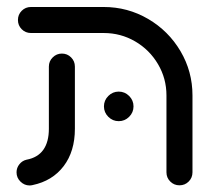

<svg xmlns="http://www.w3.org/2000/svg" viewBox="-20 -539 623 563"><path d="M66.7 4.8Q51.5 4.8 40 -6.5Q28.5 -17.8 28.5 -33.7Q28.5 -47 36.9 -57.4Q45.2 -67.8 57.8 -70.7Q90.4 -76.7 106.9 -99.6Q123.3 -122.6 123.3 -161.5V-343.7Q123.3 -359.6 134.6 -370.7Q145.9 -381.9 161.5 -381.9Q177.4 -381.9 188.5 -370.7Q199.6 -359.6 199.6 -343.7V-161.5Q199.6 -95.2 166.7 -51.9Q133.7 -8.5 75.6 3.7Q71.1 4.8 66.7 4.8ZM506.3 4.4Q490.4 4.4 479.3 -6.7Q468.1 -17.8 468.1 -33.7V-259.3Q468.1 -308.9 443.3 -350.9Q418.5 -393 376.3 -417.6Q334.1 -442.2 284.1 -442.2H70.7Q54.8 -442.2 43.7 -453.3Q32.6 -464.4 32.6 -480.4Q32.6 -496.3 43.7 -507.4Q54.8 -518.5 70.7 -518.5H284.1Q354.4 -518.5 414.3 -483.5Q474.1 -448.5 509.3 -388.9Q544.4 -329.3 544.4 -259.3V-33.7Q544.4 -17.8 533.3 -6.7Q522.2 4.4 506.3 4.4ZM284.8 -227Q284.8 -244.8 297.6 -257.6Q310.4 -270.4 328.1 -270.4Q345.9 -270.4 358.7 -257.6Q371.5 -244.8 371.5 -227Q371.5 -209.3 358.7 -196.5Q345.9 -183.7 328.1 -183.7Q310.4 -183.7 297.6 -196.5Q284.8 -209.3 284.8 -227Z"/></svg>

Font: 26F Galaxy Hebrew
Style: Bold
Weight: 700
Designer: C₂₉H₂₅N₃O₅
Version: Version 1.000